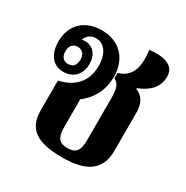

<svg xmlns="http://www.w3.org/2000/svg" viewBox="-142 -712 818 843"><g transform="rotate(30 266.5 -290.5)"><path d="M284 11C402 11 468 -28 468 -128V-323C468 -364 454 -398 415 -413V-416C471 -438 506 -472 506 -527C506 -583 450 -598 379 -590C388 -521 383 -453 309 -432V-405C335 -392 341 -368 341 -319V-110C341 -56 325 -36 283 -36C241 -36 225 -56 225 -108V-250C277 -289 304 -345 304 -408C304 -501 246 -560 157 -560C71 -560 15 -507 15 -422C15 -360 44 -317 100 -317C150 -317 183 -351 183 -404C183 -452 156 -480 120 -482C113 -482 107 -482 100 -480C107 -500 124 -517 152 -517C194 -517 222 -479 222 -416C222 -332 169 -287 99 -272V-122C99 -30 150 11 284 11ZM101 -357C76 -357 63 -374 63 -400C63 -427 76 -444 101 -444C126 -444 139 -427 139 -400C139 -374 126 -357 101 -357Z"/></g></svg>

Font: Noto Serif Thai Condensed
Style: Bold
Weight: 700
Width: 3
Designer: Monotype Design Team
Foundry: Monotype Imaging Inc.
Version: Version 2.002